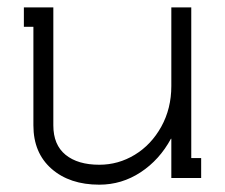

<svg xmlns="http://www.w3.org/2000/svg" viewBox="-20 -484 611 522"><path d="M44.9 -463.9H125V-143.1Q125 -90.3 158.2 -63.2Q191.4 -36.1 250 -36.1Q301.8 -36.1 346.4 -63.2Q391.1 -90.3 418.5 -139.6Q445.8 -189 445.8 -250V-463.9H500V-54.2H526.9V0H445.8V-106.9H444.8Q413.6 -49.3 362.3 -15.6Q311 18.1 250 18.1Q169.4 18.1 120.1 -25.1Q70.8 -68.4 70.8 -143.1V-411.1H44.9Z"/></svg>

Font: Rawengulk
Style: Demibold
Weight: 600
Version: Version 0.92